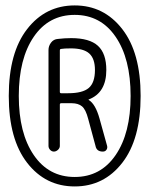

<svg xmlns="http://www.w3.org/2000/svg" viewBox="-20 -712 540 694"><path d="M397.9 -579.1Q343.8 -658.2 250 -658.2Q156.2 -658.2 102.1 -579.1Q47.9 -500 47.9 -365.2Q47.9 -230.5 102.1 -151.4Q156.2 -72.3 250 -72.3Q343.8 -72.3 397.9 -151.4Q452.1 -230.5 452.1 -365.2Q452.1 -500 397.9 -579.1ZM421.9 -123.5Q355.5 -38.1 250 -38.1Q144.5 -38.1 78.1 -123.5Q11.7 -209 11.7 -365.2Q11.7 -521.5 78.1 -606.9Q144.5 -692.4 250 -692.4Q355.5 -692.4 421.9 -606.9Q488.3 -521.5 488.3 -365.2Q488.3 -209 421.9 -123.5ZM196.3 -529.3V-379.9Q196.3 -375 201.2 -375H226.6Q278.3 -375 300.8 -394Q323.2 -413.1 323.2 -459Q323.2 -500 302.7 -518.6Q282.2 -537.1 236.3 -537.1Q211.9 -537.1 201.2 -535.2Q196.3 -535.2 196.3 -529.3ZM155.3 -184.6V-531.2Q155.3 -545.9 164.6 -558.1Q173.8 -570.3 189.5 -571.3Q213.9 -574.2 237.3 -574.2Q303.7 -574.2 334 -546.4Q364.3 -518.6 364.3 -459Q364.3 -377 300.8 -352.5L299.8 -351.6L300.8 -350.6Q325.2 -335.9 339.8 -283.2L367.2 -184.6Q369.1 -176.8 364.7 -170.4Q360.4 -164.1 351.6 -164.1Q329.1 -164.1 325.2 -184.6L298.8 -282.2Q290 -316.4 276.4 -327.6Q262.7 -338.9 239.3 -338.9H201.2Q196.3 -338.9 196.3 -334V-184.6Q196.3 -176.8 189.5 -170.4Q182.6 -164.1 174.8 -164.1Q167 -164.1 161.1 -170.4Q155.3 -176.8 155.3 -184.6Z"/></svg>

Font: Rounded-L Mgen+ 1mn light
Style: Regular
Weight: 200
Designer: [Source Han Sans]
Ryoko NISHIZUKA  (kana & ideographs); Paul D. Hunt (Latin, Greek & Cyrillic); Wenlong ZHANG  (bopomofo
Version: Version 1.059.20150602